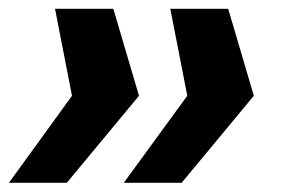

<svg xmlns="http://www.w3.org/2000/svg" viewBox="-21 -467 644 431"><path d="M548.8 -252 386.7 -56.6H256.8L399.4 -252L361.3 -447.3H491.2ZM291 -252 128.9 -56.6H-1L140.6 -252L102.5 -447.3H233.4Z"/></svg>

Font: FreeUniversal
Style: BoldItalic
Weight: 700
Italic angle: -11°
Version: Version 1.001 March 22, 2017